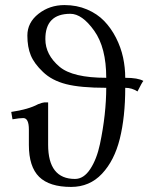

<svg xmlns="http://www.w3.org/2000/svg" viewBox="-20 -718 587 750"><path d="M395 -414.1Q395 -532.2 347.9 -598.1Q300.8 -664.1 254.9 -664.1Q156.7 -664.1 157.2 -564.9Q157.2 -503.9 212.9 -457Q264.2 -414.1 395 -414.1ZM92.8 -151.9V-211.9Q92.8 -256.8 70.8 -256.8Q56.6 -256.8 28.8 -252L23.9 -280.8Q90.8 -290.5 128.9 -311Q147 -317.9 152.8 -317.9H168V-152.8Q168 -19 272.9 -19Q307.1 -19 332.5 -57.6Q357.9 -96.2 370.4 -155Q382.8 -213.9 388.9 -269.5Q395 -325.2 395 -375Q293.9 -375 238 -389.4Q182.1 -403.8 147.9 -437Q113.8 -469.2 100.3 -501.7Q86.9 -534.2 86.9 -579.1Q86.9 -629.9 130.4 -664.1Q173.8 -698.2 231.9 -698.2Q279.8 -698.2 319.8 -681.2Q359.9 -664.1 387 -636Q414.1 -607.9 433.1 -570.6Q452.1 -533.2 460.7 -493.7Q469.2 -454.1 469.2 -414.1Q519 -414.1 540 -401.9Q535.2 -397 517.1 -360.8Q495.1 -375 469.2 -375Q469.2 -261.2 448 -176Q426.8 -90.8 378.4 -39.3Q330.1 12.2 257.8 12.2Q172.9 12.2 132.8 -27.3Q92.8 -66.9 92.8 -151.9Z"/></svg>

Font: Linux Libertine O
Style: Regular
Weight: 400
Designer: Philipp H. Poll
Foundry: Philipp H. Poll
Version: Version 5.3.0